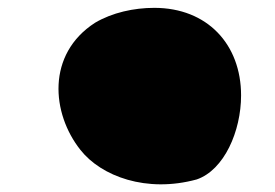

<svg xmlns="http://www.w3.org/2000/svg" viewBox="-20 -1002 701 489"><path d="M222 -944C98 -864 111 -713 185 -620C238 -553 353 -510 481 -545C551 -569 594 -668 594 -759C594 -889 508 -982 373 -982C321 -982 266 -970 222 -944Z"/></svg>

Font: Venom Sans
Style: Bd
Weight: 700
Version: Version 1.001